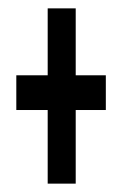

<svg xmlns="http://www.w3.org/2000/svg" viewBox="-20 -543 290 459"><path d="M94 -104V-280H19V-363H94V-523H161V-363H233V-280H161V-104Z"/></svg>

Font: Inconsolata UltraCondensed Bold
Style: Regular
Weight: 700
Width: 1
Monospace: yes
Designer: Raph Levien, Cyreal, Brenton Simpson
Foundry: Raph Levien, Cyreal, Google
Version: Version 3.001; ttfautohint (v1.8.2.53-6de2)